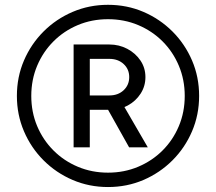

<svg xmlns="http://www.w3.org/2000/svg" viewBox="-20 -752 880 782"><path d="M107.4 -361.3Q107.4 -427.2 131.3 -484.1Q155.3 -541 197.8 -583.5Q240.2 -626 297.1 -649.9Q354 -673.8 419.9 -673.8Q485.8 -673.8 542.7 -649.9Q599.6 -626 642.1 -583.5Q684.6 -541 708.5 -484.1Q732.4 -427.2 732.4 -361.3Q732.4 -295.4 708.5 -238.5Q684.6 -181.6 642.1 -139.2Q599.6 -96.7 542.7 -72.8Q485.8 -48.8 419.9 -48.8Q354 -48.8 297.1 -72.8Q240.2 -96.7 197.8 -139.2Q155.3 -181.6 131.3 -238.5Q107.4 -295.4 107.4 -361.3ZM48.8 -361.3Q48.8 -284.7 77.6 -217.3Q106.4 -149.9 157.5 -98.9Q208.5 -47.9 275.9 -19Q343.3 9.8 419.9 9.8Q497.1 9.8 564.2 -19Q631.3 -47.9 682.4 -98.9Q733.4 -149.9 762.2 -217.3Q791 -284.7 791 -361.3Q791 -438.5 762.2 -505.6Q733.4 -572.8 682.4 -623.8Q631.3 -674.8 564.2 -703.6Q497.1 -732.4 419.9 -732.4Q343.3 -732.4 275.9 -703.6Q208.5 -674.8 157.5 -623.8Q106.4 -572.8 77.6 -505.6Q48.8 -438.5 48.8 -361.3ZM279.8 -151.9H345.7V-304.7H430.2Q468.3 -304.7 500.7 -322.5Q533.2 -340.3 552.7 -370.6Q572.3 -400.9 572.3 -438Q572.3 -475.6 552 -505.6Q531.7 -535.6 498.3 -553.2Q464.8 -570.8 425.3 -570.8H279.8ZM345.7 -512.2H425.8Q460.9 -512.2 483.6 -491.2Q506.3 -470.2 506.3 -438Q506.3 -405.8 483.6 -384.5Q460.9 -363.3 425.8 -363.3H345.7ZM417.5 -309.6 505.9 -151.9H582L479.5 -328.6Z"/></svg>

Font: Giphurs
Style: Regular
Weight: 400
Version: Version 2.010